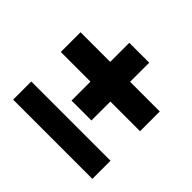

<svg xmlns="http://www.w3.org/2000/svg" viewBox="-136 -704 860 860"><g transform="rotate(45 294.0 -274.0)"><path d="M43 0V-115H545V0ZM231 -182V-548H357V-182ZM43 -302V-427H545V-302Z"/></g></svg>

Font: DM Sans 17pt Black
Style: Regular
Weight: 900
Version: Version 4.004;gftools[0.9.30]